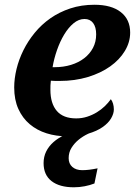

<svg xmlns="http://www.w3.org/2000/svg" viewBox="-20 -566 575 811"><path d="M301.8 -65.9Q326.2 -65.9 348.1 -73Q370.1 -80.1 388.9 -91.6Q407.7 -103 422.6 -117.4Q437.5 -131.8 448.2 -147Q454.1 -139.6 457.5 -128.2Q460.9 -116.7 460.9 -104Q460.9 -85.9 449.2 -65.9Q437.5 -45.9 413.3 -29.1Q389.2 -12.2 351.8 -1.2Q314.5 9.8 263.2 9.8Q217.3 9.8 176.8 -2.9Q136.2 -15.6 105.7 -41.3Q75.2 -66.9 57.6 -105.7Q40 -144.5 40 -196.8Q40 -233.9 49.8 -274.4Q59.6 -314.9 78.9 -353.8Q98.1 -392.6 126.7 -427.5Q155.3 -462.4 192.9 -488.8Q230.5 -515.1 277.1 -530.5Q323.7 -545.9 378.9 -545.9Q450.7 -545.9 490.2 -514.9Q529.8 -483.9 529.8 -428.2Q529.8 -387.7 507.3 -350.6Q484.9 -313.5 445.3 -285.4Q405.8 -257.3 351.1 -240.7Q296.4 -224.1 231.9 -224.1Q223.6 -224.1 213.9 -224.1Q204.1 -224.1 194.8 -225.1Q193.4 -215.3 193.1 -205.3Q192.9 -195.3 192.9 -187Q192.9 -128.9 220 -97.4Q247.1 -65.9 301.8 -65.9ZM336.9 -485.8Q312.5 -485.8 290.5 -467.5Q268.6 -449.2 251 -419.9Q233.4 -390.6 220.7 -354.2Q208 -317.9 202.1 -282.2H210.9Q248 -282.2 280 -292Q312 -301.8 335.7 -320.1Q359.4 -338.4 372.8 -363.8Q386.2 -389.2 386.2 -420.9Q386.2 -451.7 373.3 -468.8Q360.4 -485.8 336.9 -485.8ZM292 225.1Q231.4 225.1 197.8 199Q164.1 172.9 164.1 123Q164.1 96.2 175 74Q186 51.8 205.6 34.4Q225.1 17.1 252.2 4.6Q279.3 -7.8 312 -15.1H389.2Q372.1 -10.3 351.3 -0.5Q330.6 9.3 312.5 23.9Q294.4 38.6 282.2 58.1Q270 77.6 270 102.1Q270 125.5 285.6 139.2Q301.3 152.8 327.1 152.8Q340.8 152.8 357.2 150.9Q373.5 148.9 392.1 145L378.9 209Q360.4 216.3 337.9 220.7Q315.4 225.1 292 225.1Z"/></svg>

Font: Droid Serif
Style: Bold Italic
Weight: 700
Italic angle: -12°
Designer: Monotype Design team
Foundry: Monotype Imaging Inc.
Version: Version 1.03